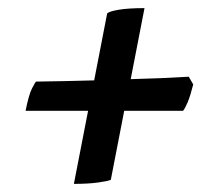

<svg xmlns="http://www.w3.org/2000/svg" viewBox="-20 -510 528 473"><path d="M162 -57 197 -237H43Q51 -277 59 -292.5Q67 -308 69 -309Q143 -310 212 -312L244 -477Q249 -482 272.5 -486Q296 -490 336 -490L302 -315Q341 -316 377 -317.5Q413 -319 445 -321L456 -302Q449 -274 442.5 -258.5Q436 -243 431 -237H286L253 -67Q247 -64 222.5 -60.5Q198 -57 162 -57Z"/></svg>

Font: Texturina Black
Style: Italic
Weight: 900
Italic angle: -11°
Designer: Guillermo Torres Carreño
Foundry: Omnibus-Type
Version: Version 1.002; ttfautohint (v1.8.3)